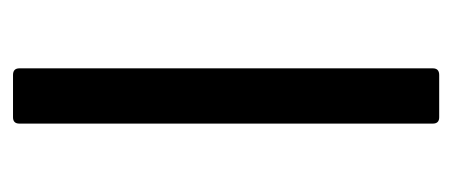

<svg xmlns="http://www.w3.org/2000/svg" viewBox="-220 -475 695 295"><g transform="rotate(90 127.5 -327.5)"><path d="M95.2 0Q85 0 85 -9.8V-645Q85 -654.8 95.2 -654.8H160.2Q169.9 -654.8 169.9 -645V-9.8Q169.9 0 160.2 0Z"/></g></svg>

Font: Sofia Sans
Style: Regular
Weight: 400
Designer: Botio Nikoltchev, Ani Petrova
Foundry: lettersoup
Version: Version 4.100